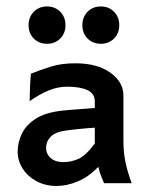

<svg xmlns="http://www.w3.org/2000/svg" viewBox="-20 -582 471 610"><path d="M159.7 8.8Q124 8.8 95.9 -6.3Q67.9 -21.5 52 -46.4Q36.1 -71.3 36.1 -100.6Q36.1 -128.4 49.1 -156.5Q62 -184.6 94 -205.1Q126 -225.6 182.6 -231Q194.8 -232.4 215.3 -233.9Q235.8 -235.4 254.6 -236.8Q273.4 -238.3 281.2 -238.8V-259.8Q281.2 -284.7 257.8 -295.7Q234.4 -306.6 193.4 -306.6Q164.1 -306.6 135.3 -294.9Q106.4 -283.2 74.2 -260.7Q74.2 -272.9 75.2 -300.8Q76.2 -328.6 78.1 -347.7Q107.9 -359.9 141.4 -370.4Q174.8 -380.9 219.7 -380.9Q288.6 -380.9 330.3 -351.3Q372.1 -321.8 372.1 -278.3V-135.3Q372.1 -95.7 379.4 -63.2Q386.7 -30.8 398.4 0H310.5Q307.1 -8.3 301.5 -22Q295.9 -35.6 292.5 -51.8Q260.7 -19.5 226.6 -5.4Q192.4 8.8 159.7 8.8ZM181.2 -66.9Q205.6 -66.9 229 -77.1Q252.4 -87.4 281.2 -126V-176.3Q272.9 -175.8 257.3 -174.6Q241.7 -173.3 225.1 -171.6Q208.5 -169.9 198.2 -168.5Q157.2 -164.1 141.8 -148.4Q126.5 -132.8 126.5 -112.3Q126.5 -92.3 141.4 -79.6Q156.2 -66.9 181.2 -66.9ZM129.4 -442.9Q104 -442.9 87.4 -459.5Q70.8 -476.1 70.8 -502Q70.8 -527.8 87.4 -544.7Q104 -561.5 129.4 -561.5Q154.8 -561.5 171.4 -544.7Q188 -527.8 188 -502Q188 -476.1 171.4 -459.5Q154.8 -442.9 129.4 -442.9ZM300.3 -442.9Q274.9 -442.9 258.3 -459.5Q241.7 -476.1 241.7 -502Q241.7 -527.8 258.3 -544.7Q274.9 -561.5 300.3 -561.5Q325.7 -561.5 342.3 -544.7Q358.9 -527.8 358.9 -502Q358.9 -476.1 342.3 -459.5Q325.7 -442.9 300.3 -442.9Z"/></svg>

Font: Harmattan SemiBold
Style: Regular
Weight: 600
Designer: George W. Nuss III and SIL International
Foundry: SIL International
Version: Version 4.000